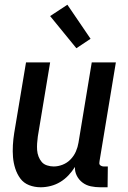

<svg xmlns="http://www.w3.org/2000/svg" viewBox="-20 -784 540 812"><path d="M152 8Q126 8 103 -1Q80 -10 66 -29Q52 -48 44.5 -71.5Q37 -95 35 -119.5Q33 -144 34.5 -170Q36 -196 40 -221L90 -520H192L140 -207Q138 -193 137 -178Q136 -163 137 -149Q138 -135 143 -122Q148 -109 156.5 -99Q165 -89 179 -84.5Q193 -80 207 -80Q226 -80 245 -87.5Q264 -95 278.5 -110Q293 -125 301 -143.5Q309 -162 312 -181L368 -520H470L401 -103Q400 -98 400 -93.5Q400 -89 403 -86Q406 -83 410.5 -81.5Q415 -80 419 -80H436L435 8H404Q384 8 364.5 4Q345 0 329.5 -11.5Q314 -23 305 -40.5Q296 -58 297 -78Q285 -59 269.5 -42.5Q254 -26 235 -14.5Q216 -3 194.5 2.5Q173 8 152 8ZM303 -580 192 -716 265 -764 363 -620Z"/></svg>

Font: Iosevka Curly Semibold
Style: Italic
Weight: 600
Italic angle: -9°
Monospace: yes
Designer: Belleve Invis
Foundry: Belleve Invis
Version: Version 22.1.2; ttfautohint (v1.8.4)